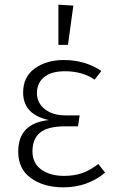

<svg xmlns="http://www.w3.org/2000/svg" viewBox="-20 -791 493 822"><path d="M251 11Q168 11 113 -28Q58 -67 58 -142Q58 -263 189 -277Q79 -301 79 -395Q79 -462 129 -498Q179 -534 253 -534Q345 -534 414 -487L385 -450Q333 -486 258 -486Q199 -486 168.5 -460.5Q138 -435 138 -392Q138 -351 171.5 -324Q205 -297 262 -297H321L314 -250H257Q185 -250 152 -223.5Q119 -197 119 -143Q119 -92 157 -65Q195 -38 254 -38Q298 -38 332 -50Q366 -62 401 -89L430 -52Q355 11 251 11ZM271 -599H230V-771L294 -767Z"/></svg>

Font: Trujillo Light
Style: Regular
Weight: 300
Designer: Fira Sans original fonts by bBox Type GmbH, Carrois Corporate GbR, & Edenspiekermann AG / Changes by Cristiano Sobral
Foundry: Fira Sans original fonts by bBox Type GmbH, Carrois Corporate GbR, & Edenspiekermann AG / Changes by Cristiano Sobral
Version: Version 4.301;July 28, 2020;FontCreator 13.0.0.2655 64-bit